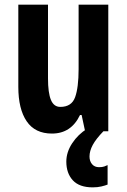

<svg xmlns="http://www.w3.org/2000/svg" viewBox="-20 -659 548 828"><path d="M447 -639V-93H347L332 -163H325Q287 -83 204 -83Q131 -83 95 -136Q59 -189 59 -284V-639H187V-321Q187 -259 199.5 -228.5Q212 -198 240 -198Q289 -198 304 -240Q319 -282 319 -361V-639ZM366 16Q366 36 377 49Q388 62 407 62Q421 62 429.5 59Q438 56 444 53V137Q434 141 417.5 145Q401 149 380 149Q322 149 294 118.5Q266 88 266 38Q266 -3 291.5 -41.5Q317 -80 356 -104L426 -93Q394 -60 380 -34Q366 -8 366 16Z"/></svg>

Font: Noto Sans Kannada UI ExtraCondensed
Style: Bold
Weight: 700
Width: 2
Designer: Jelle Bosma - Monotype Design Team
Foundry: Monotype Imaging Inc.
Version: Version 2.005; ttfautohint (v1.8.4.7-5d5b)